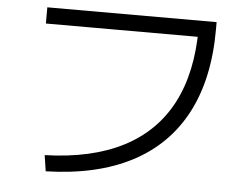

<svg xmlns="http://www.w3.org/2000/svg" viewBox="-52 -776 1104 862"><g transform="rotate(5 500.0 -345.0)"><path d="M173 -50Q383 -56 525.5 -129Q668 -202 740 -340Q812 -478 812 -679L850 -639H127V-712H890V-679Q890 -457 809 -302.5Q728 -148 570.5 -66Q413 16 184 22Z"/></g></svg>

Font: M PLUS 1
Style: Regular
Weight: 400
Designer: Coji Morishita
Foundry: UNDERFOREST DESIGN
Version: Version 1.001